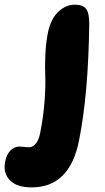

<svg xmlns="http://www.w3.org/2000/svg" viewBox="-132 -564 452 824"><path d="M3.9 240.2Q-60.5 240.2 -90.1 209Q-119.6 177.7 -109.9 129.9Q-104 99.1 -87.2 82Q-70.3 64.9 -47.9 64.9Q-40.5 64.9 -28.8 66.4Q-17.1 67.9 -7.8 67.9Q9.8 67.9 22.2 51.8Q34.7 35.6 40 8.8Q54.2 -62.5 59.1 -127.9Q64 -193.4 62.3 -234.4Q60.5 -275.4 62.5 -326.2Q64.5 -377 73.2 -421.9Q85.9 -483.4 118.4 -513.7Q150.9 -543.9 189 -543.9Q222.7 -543.9 236.8 -526.9Q251 -509.8 251 -461.9Q247.6 -163.6 207 40Q167 240.2 3.9 240.2Z"/></svg>

Font: Shantell Sans Bouncy
Style: Italic
Weight: 800
Italic angle: -11.31°
Designer: Stephen Nixon, Anya Danilova, Shantell Martin
Foundry: Arrow Type
Version: Version 1.006;[9816181b4]